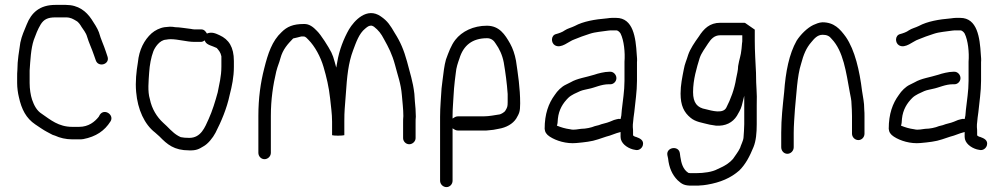

<svg xmlns="http://www.w3.org/2000/svg" viewBox="-20 -602 4100 784"><path d="M412 -392C404 -417 392 -441 384 -470C378 -487 363 -509 354 -523C332 -556 300 -582 249 -582H206C142 -582 108 -550 89 -502C79 -477 69 -457 63 -428C58 -393 51 -356 51 -316C50 -307 50 -297 50 -288V-263C50 -244 53 -222 57 -206C68 -155 87 -119 124 -94C136 -86 159 -70 171 -64L186 -56C192 -52 198 -50 205 -48C224 -39 249 -33 275 -33H303C309 -33 314 -33 320 -34C372 -44 407 -68 431 -106C448 -132 407 -161 388 -134L383 -125C367 -105 342 -84 303 -84H275C219 -84 186 -113 151 -137C130 -150 119 -172 111 -195C105 -213 101 -239 101 -263V-314C104 -356 106 -403 118 -439C126 -461 134 -482 146 -502C159 -523 175 -531 206 -531H249C269 -531 279 -524 291 -517C301 -512 309 -499 313 -492C318 -485 332 -466 335 -454C343 -427 355 -403 364 -376L371 -356C381 -325 430 -339 419 -371ZM384 -469V-470ZM63 -423ZM320 -29ZM335 -449Z M801 -482H773C770 -482 764 -483 759 -484C740 -486 713 -491 695 -491C690 -492 683 -493 674 -493L652 -491C632 -488 613 -478 599 -466C569 -439 548 -399 543 -347C537 -311 532 -268 536 -226C542 -155 570 -94 613 -61L631 -45C663 -12 691 12 752 12C781 13 792 7 810 -4C829 -14 849 -39 860 -60C883 -105 906 -158 918 -215C927 -250 935 -287 935 -329V-353C935 -410 914 -441 877 -458C860 -466 844 -473 825 -465C819 -475 813 -482 801 -482ZM816 -437 818 -432C825 -418 847 -415 865 -406C873 -397 881 -388 884 -372V-330C884 -289 875 -258 869 -225C859 -188 847 -149 832 -116C817 -83 801 -39 753 -39C736 -39 730 -40 718 -42L708 -47C683 -61 666 -84 646 -101C621 -124 600 -157 592 -197C582 -229 587 -272 589 -305C591 -337 597 -368 606 -392C612 -408 632 -439 658 -440C663 -441 670 -442 676 -442C708 -442 743 -431 773 -431H801C806 -431 812 -434 816 -437ZM674 -493ZM592 -198Z M1086 -129C1086 -196 1095 -255 1108 -310C1115 -337 1119 -341 1125 -364C1135 -401 1155 -422 1177 -445C1185 -447 1204 -451 1210 -453H1220C1228 -453 1234 -445 1239 -440C1266 -413 1289 -370 1301 -329C1313 -288 1323 -247 1328 -200C1331 -169 1336 -139 1336 -105V-50C1339 -49 1347 -48 1360 -48C1373 -48 1382 -49 1386 -50V-107C1386 -151 1388 -160 1392 -216C1397 -290 1402 -344 1422 -397C1434 -429 1446 -465 1471 -485C1474 -487 1482 -496 1492 -497C1499 -499 1504 -494 1507 -493C1526 -478 1536 -465 1548 -442C1567 -408 1581 -381 1593 -337C1604 -293 1617 -262 1621 -213C1623 -187 1627 -157 1627 -128C1626 -119 1626 -110 1626 -102V-38C1626 -25 1637 -13 1651 -13C1665 -13 1677 -25 1677 -38V-102C1677 -109 1677 -117 1678 -126C1678 -145 1676 -171 1674 -189L1672 -219C1666 -271 1654 -303 1642 -351C1629 -398 1615 -431 1592 -467C1574 -498 1563 -516 1535 -535C1478 -575 1426 -517 1405 -482C1384 -445 1365 -398 1357 -348L1353 -326L1347 -348C1343 -364 1338 -378 1333 -388C1322 -410 1290 -461 1274 -476C1259 -492 1242 -505 1221 -504H1220C1177 -504 1152 -493 1130 -471C1091 -435 1074 -383 1059 -323C1044 -265 1035 -201 1035 -129V22C1035 36 1046 48 1060 48C1074 48 1086 36 1086 22ZM1678 -121ZM1672 -213V-214ZM1086 -403Z M1850 -69H1956C1963 -69 1970 -69 1976 -70L1995 -72C2002 -73 2010 -75 2016 -76C2047 -81 2074 -96 2088 -118C2100 -139 2104 -145 2104 -180C2104 -243 2095 -299 2087 -354C2082 -381 2074 -404 2063 -424C2042 -461 2019 -497 1968 -497C1913 -497 1866 -474 1839 -439C1822 -417 1812 -389 1801 -359C1794 -334 1791 -306 1787 -274L1783 -241C1781 -203 1777 -167 1777 -125V136C1777 150 1789 162 1803 162C1817 162 1828 150 1828 136V-78C1834 -74 1841 -69 1850 -69ZM2044 -151C2040 -143 2025 -136 2021 -135C2000 -132 1978 -127 1956 -127H1850C1841 -127 1834 -122 1828 -118V-131C1828 -158 1831 -188 1832 -211L1834 -241C1835 -250 1836 -261 1837 -271L1841 -303C1843 -327 1850 -346 1856 -363C1872 -416 1908 -446 1969 -446C1986 -446 1997 -436 2004 -424C2019 -403 2031 -378 2037 -347C2044 -306 2050 -262 2053 -218V-185C2053 -166 2051 -163 2044 -151ZM1995 -74ZM1801 -357V-356ZM1783 -241ZM1856 -357V-358ZM2004 -419Z M2580 -380C2576 -448 2566 -529 2496 -529H2478C2473 -529 2466 -528 2458 -527C2410 -523 2362 -515 2327 -496C2313 -489 2298 -486 2286 -478C2277 -471 2262 -466 2251 -463C2229 -458 2229 -427 2246 -417C2272 -402 2303 -434 2325 -441C2345 -449 2365 -457 2388 -464C2412 -472 2439 -473 2463 -477C2470 -478 2475 -478 2480 -478H2496C2504 -478 2511 -470 2514 -465C2528 -437 2533 -387 2530 -350V-272C2530 -230 2523 -191 2519 -153L2517 -130C2516 -125 2515 -121 2514 -116C2508 -117 2504 -117 2498 -115L2487 -112C2480 -109 2474 -107 2470 -105C2456 -99 2439 -97 2425 -91L2409 -87C2395 -81 2372 -76 2353 -76C2341 -75 2324 -70 2309 -74C2287 -77 2271 -82 2254 -89C2257 -97 2257 -103 2258 -117C2262 -155 2279 -181 2300 -202C2313 -215 2334 -223 2349 -230C2361 -235 2372 -236 2383 -239C2410 -244 2434 -258 2467 -258H2473C2485 -258 2497 -269 2497 -283C2497 -297 2485 -309 2473 -309H2467C2449 -309 2421 -302 2407 -297C2372 -286 2337 -282 2310 -266L2290 -256C2273 -248 2256 -231 2245 -214C2220 -180 2204 -137 2204 -76C2205 -63 2211 -53 2225 -44C2251 -27 2293 -14 2334 -18C2366 -21 2396 -24 2422 -33L2455 -44C2476 -49 2490 -57 2514 -63V-43C2514 -18 2539 1 2564 8L2574 10C2589 14 2602 3 2605 -9C2610 -29 2594 -37 2577 -43C2574 -43 2568 -46 2565 -49V-61C2565 -68 2565 -75 2564 -83V-84C2564 -91 2564 -97 2565 -102L2567 -122L2570 -144C2574 -185 2581 -228 2581 -272V-348C2582 -358 2581 -369 2580 -380ZM2204 -80ZM2564 8ZM2570 -146V-147ZM2530 -348ZM2487 -112ZM2354 -76H2353ZM2309 -74Z M2841 155H2842C2847 155 2856 154 2868 152C2921 143 2964 125 2999 94C3025 68 3041 37 3057 -2C3067 -27 3070 -59 3070 -95V-173C3072 -228 3067 -242 3067 -305C3065 -345 3062 -395 3062 -434V-481L3023 -508L3020 -509H2921C2878 -509 2854 -485 2833 -452C2817 -430 2798 -402 2790 -378C2784 -357 2776 -342 2772 -318C2766 -287 2759 -255 2759 -220C2759 -171 2773 -143 2800 -121C2820 -104 2847 -101 2878 -93L2903 -89C2943 -86 2972 -102 2989 -129C2995 -140 3005 -155 3009 -171L3019 -211V-95C3019 -81 3017 -53 3016 -40C3015 -27 3005 -9 3002 2C2994 19 2982 33 2973 47C2960 62 2943 73 2926 81L2909 89C2889 100 2854 105 2823 105H2804C2799 105 2795 105 2791 104C2769 90 2762 65 2758 38L2756 23C2751 -9 2700 -1 2705 31L2708 45C2712 83 2725 112 2747 134C2765 151 2776 156 2804 156H2823C2829 156 2835 156 2841 155ZM3011 -438C3011 -433 3011 -430 3010 -426L3008 -403C3005 -372 2999 -363 2994 -332C2994 -315 2989 -298 2986 -282C2979 -237 2963 -196 2946 -163C2933 -136 2886 -150 2862 -156C2827 -162 2810 -182 2810 -226C2810 -277 2825 -326 2837 -365C2844 -386 2859 -405 2871 -424C2883 -442 2896 -458 2921 -458H3011ZM2790 -376ZM2877 -96H2878ZM2903 -92ZM2909 88V89ZM2705 31ZM2998 94H2999ZM3024 64ZM2862 -151Z M3376 -443C3424 -393 3435 -307 3450 -225C3453 -208 3457 -194 3457 -177C3458 -164 3459 -142 3459 -128V-56C3459 -42 3471 -30 3485 -30C3499 -30 3510 -42 3510 -56V-128C3510 -136 3510 -145 3509 -155C3509 -186 3504 -202 3500 -231C3490 -313 3471 -397 3434 -451C3410 -484 3386 -511 3338 -511C3323 -510 3313 -505 3301 -500C3276 -488 3249 -461 3233 -436C3202 -381 3188 -309 3182 -226C3176 -168 3170 -118 3170 -60V-1C3170 14 3181 26 3195 26C3209 26 3221 14 3221 -1V-60C3221 -87 3224 -128 3226 -156C3232 -214 3235 -292 3251 -341C3261 -379 3272 -406 3293 -430C3304 -443 3317 -460 3339 -460C3356 -460 3367 -455 3376 -443ZM3251 -338ZM3339 -511H3338ZM3301 -500ZM3233 -433V-432ZM3202 -354Z M3985 -380C3981 -448 3971 -529 3901 -529H3883C3878 -529 3871 -528 3863 -527C3815 -523 3767 -515 3732 -496C3718 -489 3703 -486 3691 -478C3682 -471 3667 -466 3656 -463C3634 -458 3634 -427 3651 -417C3677 -402 3708 -434 3730 -441C3750 -449 3770 -457 3793 -464C3817 -472 3844 -473 3868 -477C3875 -478 3880 -478 3885 -478H3901C3909 -478 3916 -470 3919 -465C3933 -437 3938 -387 3935 -350V-272C3935 -230 3928 -191 3924 -153L3922 -130C3921 -125 3920 -121 3919 -116C3913 -117 3909 -117 3903 -115L3892 -112C3885 -109 3879 -107 3875 -105C3861 -99 3844 -97 3830 -91L3814 -87C3800 -81 3777 -76 3758 -76C3746 -75 3729 -70 3714 -74C3692 -77 3676 -82 3659 -89C3662 -97 3662 -103 3663 -117C3667 -155 3684 -181 3705 -202C3718 -215 3739 -223 3754 -230C3766 -235 3777 -236 3788 -239C3815 -244 3839 -258 3872 -258H3878C3890 -258 3902 -269 3902 -283C3902 -297 3890 -309 3878 -309H3872C3854 -309 3826 -302 3812 -297C3777 -286 3742 -282 3715 -266L3695 -256C3678 -248 3661 -231 3650 -214C3625 -180 3609 -137 3609 -76C3610 -63 3616 -53 3630 -44C3656 -27 3698 -14 3739 -18C3771 -21 3801 -24 3827 -33L3860 -44C3881 -49 3895 -57 3919 -63V-43C3919 -18 3944 1 3969 8L3979 10C3994 14 4007 3 4010 -9C4015 -29 3999 -37 3982 -43C3979 -43 3973 -46 3970 -49V-61C3970 -68 3970 -75 3969 -83V-84C3969 -91 3969 -97 3970 -102L3972 -122L3975 -144C3979 -185 3986 -228 3986 -272V-348C3987 -358 3986 -369 3985 -380ZM3609 -80ZM3969 8ZM3975 -146V-147ZM3935 -348ZM3892 -112ZM3759 -76H3758ZM3714 -74Z"/></svg>

Font: Blanket
Style: Light
Weight: 300
Foundry: Cannot Into Space Fonts
Version: Version 0.9